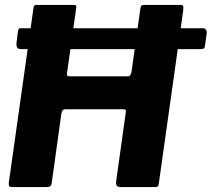

<svg xmlns="http://www.w3.org/2000/svg" viewBox="-20 -762 862 782"><path d="M815 -577Q814 -566 809 -564Q804 -562 792 -562H65Q54 -562 50 -568.5Q46 -575 47 -585L53 -634Q55 -643 57 -645Q59 -647 65 -647H808Q815 -647 819 -640.5Q823 -634 822 -627ZM246 -317Q240 -317 236 -313.5Q232 -310 230 -300L191 -19Q189 -6 184 -3Q179 0 165 0H33Q20 0 17.5 -4Q15 -8 16 -19L116 -727Q117 -737 120 -739.5Q123 -742 130 -742H280Q287 -742 289.5 -739Q292 -736 290 -727L253 -465Q252 -456 254.5 -453.5Q257 -451 264 -451H501Q508 -451 511.5 -457.5Q515 -464 516 -472L552 -729Q554 -738 557.5 -740Q561 -742 568 -742H716Q723 -742 725.5 -737.5Q728 -733 726 -718L627 -16Q626 -5 622.5 -2.5Q619 0 606 0H474Q460 0 456 -5Q452 -10 453 -23L493 -309Q494 -317 481 -317Z"/></svg>

Font: Libre Franklin
Style: Bold Italic
Weight: 700
Italic angle: -8°
Designer: Pablo Impallari, Rodrigo Fuenzalida, Nhung Nguyen
Foundry: Impallari Type
Version: Version 3.000